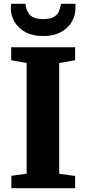

<svg xmlns="http://www.w3.org/2000/svg" viewBox="-20 -992 456 1012"><path d="M120.5 -76.5V-660L39 -674.5V-743H376V-674.5L292 -660V-76L376 -64.5V0H40V-65.5ZM207.5 -802Q152 -802 114.2 -822.5Q76.5 -843 56.8 -876.8Q37 -910.5 37 -949Q37 -955.5 37.5 -961.2Q38 -967 38.5 -972H114.5Q114.5 -970 114.8 -966.8Q115 -963.5 115.5 -960.5Q118.5 -947.5 125.2 -931.2Q132 -915 150.5 -903.2Q169 -891.5 207.5 -891.5Q246 -891.5 264.5 -903Q283 -914.5 289.8 -930.8Q296.5 -947 299.5 -960.5Q300.5 -963.5 300.5 -966.8Q300.5 -970 300.5 -972H376.5Q377.5 -967 377.8 -961.5Q378 -956 378 -949.5Q378 -911 358.5 -877.2Q339 -843.5 301 -822.8Q263 -802 207.5 -802Z"/></svg>

Font: Merriweather 20pt Black
Style: Regular
Weight: 900
Version: Version 2.100